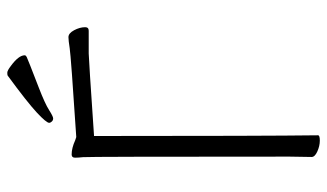

<svg xmlns="http://www.w3.org/2000/svg" viewBox="-210 -706 919 540"><g transform="rotate(-90 250.0 -435.5)"><path d="M308 -874Q310 -875 316 -875Q322 -875 335 -865Q365 -843 365 -826Q365 -823 360.5 -820.5Q356 -818 273 -786Q229 -769 211 -757.5Q193 -746 187.5 -746Q182 -746 178.5 -750Q175 -754 175 -757Q175 -765 204 -792Q233 -819 308 -874ZM80 -81Q80 -649 78.5 -662Q77 -675 77 -684.5Q77 -694 86 -694Q104 -694 126 -684L135 -681Q363 -696 385 -699.5Q407 -703 416 -703Q427 -703 435.5 -687Q444 -671 444 -656Q444 -646 434 -646H370Q358 -646 138 -631V-626Q138 -149 140 -1Q140 4 125 4Q110 4 94.5 -3Q79 -10 79 -19Z"/></g></svg>

Font: Moon Stars Kai HW Light
Style: Regular
Weight: 300
Designer: GuiWonder
Version: Version 1.101